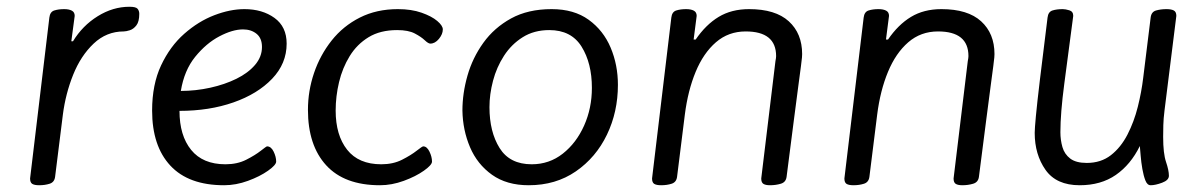

<svg xmlns="http://www.w3.org/2000/svg" viewBox="-20 -534 3542 568"><path d="M96 14Q82 14 75.5 10Q69 6 69 -6L126 -482Q128 -499 140.5 -503Q153 -507 170 -507Q184 -507 192.5 -502.5Q201 -498 201 -487L191 -412H196Q224 -458 269 -486Q314 -514 363 -514Q382 -514 387 -508Q392 -502 392 -493Q392 -470 383.5 -459Q375 -448 364 -444.5Q353 -441 346 -441Q295 -441 257 -405Q219 -369 196.5 -313Q174 -257 166 -195L143 -11Q141 5 127 9.5Q113 14 96 14Z M643 14Q538 14 484 -44Q430 -102 430 -207Q430 -284 456.5 -340.5Q483 -397 525 -434Q567 -471 614 -489Q661 -507 703 -507Q756 -507 792 -481Q828 -455 828 -405Q828 -346 785 -301Q742 -256 670.5 -231Q599 -206 511 -206Q511 -133 545.5 -90.5Q580 -48 647 -48Q682 -48 708.5 -61.5Q735 -75 751.5 -88Q768 -101 770 -101Q782 -101 789.5 -85.5Q797 -70 797 -56Q797 -46 773 -29Q749 -12 713.5 1Q678 14 643 14ZM515 -265Q559 -265 602 -274.5Q645 -284 679.5 -301Q714 -318 734.5 -342Q755 -366 755 -395Q755 -421 739 -434Q723 -447 699 -447Q668 -447 629 -426.5Q590 -406 557.5 -366Q525 -326 515 -265Z M1104 14Q999 14 945 -45Q891 -104 891 -209Q891 -265 909 -318Q927 -371 961 -414Q995 -457 1044.5 -482Q1094 -507 1157 -507Q1197 -507 1227 -496.5Q1257 -486 1273.5 -472Q1290 -458 1290 -447Q1290 -433 1278.5 -419Q1267 -405 1253 -405Q1247 -405 1236.5 -415Q1226 -425 1207 -435Q1188 -445 1155 -445Q1105 -445 1070.5 -424Q1036 -403 1014.5 -368Q993 -333 983 -291Q973 -249 973 -207Q973 -134 1007 -91Q1041 -48 1108 -48Q1143 -48 1169.5 -61.5Q1196 -75 1212.5 -88Q1229 -101 1232 -101Q1243 -101 1250.5 -85.5Q1258 -70 1258 -56Q1258 -46 1234 -29Q1210 -12 1174.5 1Q1139 14 1104 14Z M1544 14Q1479 14 1435.5 -17Q1392 -48 1370.5 -98.5Q1349 -149 1348 -207Q1348 -258 1363 -310.5Q1378 -363 1410 -407.5Q1442 -452 1492 -479.5Q1542 -507 1612 -507Q1678 -507 1721.5 -475.5Q1765 -444 1786.5 -393Q1808 -342 1808 -283Q1808 -203 1775.5 -135.5Q1743 -68 1683.5 -27Q1624 14 1544 14ZM1553 -48Q1605 -48 1645 -79.5Q1685 -111 1708 -162.5Q1731 -214 1731 -274Q1731 -347 1700.5 -396Q1670 -445 1605 -445Q1560 -445 1526.5 -424Q1493 -403 1471 -369Q1449 -335 1438.5 -295Q1428 -255 1428 -217Q1428 -144 1458 -96Q1488 -48 1553 -48Z M1936 14Q1922 14 1915.5 10Q1909 6 1909 -6L1966 -482Q1968 -499 1980.5 -503Q1993 -507 2010 -507Q2024 -507 2032.5 -502.5Q2041 -498 2041 -487L2032 -417H2038Q2068 -461 2106 -484Q2144 -507 2196 -507Q2274 -507 2313.5 -471Q2353 -435 2353 -374Q2353 -371 2352.5 -364Q2352 -357 2349.5 -338.5Q2347 -320 2342 -282Q2337 -244 2328.5 -178.5Q2320 -113 2307 -11Q2305 5 2290 9.5Q2275 14 2258 14Q2245 14 2238.5 10Q2232 6 2232 -6L2274 -353Q2276 -363 2276 -368Q2276 -441 2186 -441Q2135 -441 2098 -409Q2061 -377 2038 -321.5Q2015 -266 2006 -195L1983 -11Q1981 5 1967 9.5Q1953 14 1936 14Z M2505 14Q2491 14 2484.5 10Q2478 6 2478 -6L2535 -482Q2537 -499 2549.5 -503Q2562 -507 2579 -507Q2593 -507 2601.5 -502.5Q2610 -498 2610 -487L2601 -417H2607Q2637 -461 2675 -484Q2713 -507 2765 -507Q2843 -507 2882.5 -471Q2922 -435 2922 -374Q2922 -371 2921.5 -364Q2921 -357 2918.5 -338.5Q2916 -320 2911 -282Q2906 -244 2897.5 -178.5Q2889 -113 2876 -11Q2874 5 2859 9.5Q2844 14 2827 14Q2814 14 2807.5 10Q2801 6 2801 -6L2843 -353Q2845 -363 2845 -368Q2845 -441 2755 -441Q2704 -441 2667 -409Q2630 -377 2607 -321.5Q2584 -266 2575 -195L2552 -11Q2550 5 2536 9.5Q2522 14 2505 14Z M3174 14Q3105 14 3073 -31.5Q3041 -77 3041 -141Q3041 -153 3044.5 -190.5Q3048 -228 3056.5 -299Q3065 -370 3079 -482Q3081 -499 3093.5 -503Q3106 -507 3124 -507Q3132 -507 3143.5 -503.5Q3155 -500 3155 -487Q3140 -373 3128.5 -286Q3117 -199 3117 -143Q3117 -120 3123 -99Q3129 -78 3146 -65Q3163 -52 3195 -52Q3237 -52 3266.5 -75Q3296 -98 3315.5 -136Q3335 -174 3346 -218Q3357 -262 3362 -304L3384 -482Q3386 -499 3400 -503Q3414 -507 3431 -507Q3445 -507 3452.5 -503Q3460 -499 3460 -487L3425 -207Q3422 -183 3421.5 -164Q3421 -145 3421 -129Q3421 -80 3429.5 -55Q3438 -30 3438 -14Q3438 -1 3418 6.5Q3398 14 3384 14Q3374 14 3368.5 0Q3363 -14 3359.5 -34Q3356 -54 3354.5 -73Q3353 -92 3352 -102Q3325 -47 3281 -16.5Q3237 14 3174 14Z"/></svg>

Font: Kite One
Style: Regular
Weight: 400
Designer: Eduardo Rodriguez Tunni
Foundry: Eduardo Rodriguez Tunni
Version: Version 1.002; ttfautohint (v1.8.4.7-5d5b);gftools[0.9.23]